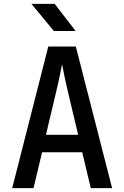

<svg xmlns="http://www.w3.org/2000/svg" viewBox="-20 -970 640 990"><path d="M370 -810 262 -950H142L258 -810ZM153 0 197 -185H404L448 0H558L371 -730H229L43 0ZM267 -486C285 -560 296 -618 300 -639C304 -618 315 -560 333 -485L383 -275H217Z"/></svg>

Font: Tekne LDO SemiBold
Style: Regular
Weight: 600
Monospace: yes
Designer: Alessio Laiso, Mario Rullo, Paolo Rosset
Foundry: Alessio Laiso
Version: Version 1.000;hotconv 1.0.109;makeotfexe 2.5.65596